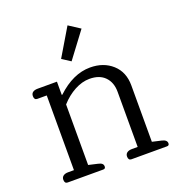

<svg xmlns="http://www.w3.org/2000/svg" viewBox="-132 -844 889 954"><g transform="rotate(-20 312.0 -367.0)"><path d="M243 -588 330 -734 390 -695 288 -559ZM48 -20Q48 -33 57.5 -40Q67 -47 83 -47H114V-442H64Q48 -442 48 -462Q48 -476 57.5 -482.5Q67 -489 83 -489H185V-419H188Q273 -499 363 -499Q434 -499 480 -457.5Q526 -416 526 -345V-47L574 -36Q601 -30 601 -12Q601 0 589 0H401Q385 0 385 -20Q385 -33 394.5 -40Q404 -47 420 -47H451V-339Q451 -388 422.5 -417.5Q394 -447 341 -447Q302 -447 262 -425.5Q222 -404 189 -367V-47L237 -36Q251 -33 257.5 -27.5Q264 -22 264 -12Q264 0 252 0H64Q48 0 48 -20Z"/></g></svg>

Font: Maitree
Style: Regular
Weight: 400
Designer: CadsonDemak Team
Foundry: CadsonDemak
Version: Version 1.001